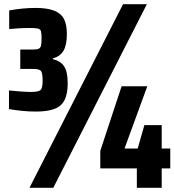

<svg xmlns="http://www.w3.org/2000/svg" viewBox="-20 -826 835 919"><path d="M151 -292Q119 -292 84 -295.5Q49 -299 23 -304V-393Q54 -390 80.5 -388Q107 -386 129 -386Q164 -386 174 -395Q184 -404 184 -439Q184 -474 177 -485Q170 -496 141 -496H77V-589H141Q157 -589 165.5 -593Q174 -597 176.5 -608.5Q179 -620 179 -642Q179 -666 176 -676.5Q173 -687 160.5 -689.5Q148 -692 124 -692Q95 -692 70 -690.5Q45 -689 24 -687V-776Q56 -782 87.5 -785Q119 -788 151 -788Q205 -788 238 -775.5Q271 -763 285.5 -736.5Q300 -710 300 -662Q300 -610 283.5 -582.5Q267 -555 233 -547V-543Q270 -534 287 -508.5Q304 -483 304 -426Q304 -378 289.5 -348Q275 -318 241.5 -305Q208 -292 151 -292ZM121 73 569 -806H683L235 73ZM635 73V-20H460V-104L562 -413H685L576 -115H639L671 -227H754V-115H795V-20H754V73Z"/></svg>

Font: Farlight84_Sys_V01
Style: Bold
Weight: 700
Designer: Monotype Design Team, Nadine Chahine and Nizar Qandah
Foundry: Monotype Imaging Inc.
Version: Version 2.004;October 31, 2024;FontCreator 14.0.0.2814 64-bi